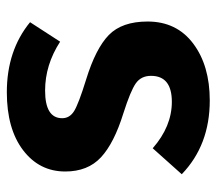

<svg xmlns="http://www.w3.org/2000/svg" viewBox="-56 -563 634 562"><g transform="rotate(-90 261.0 -282.0)"><path d="M272 -579Q394 -579 477 -511L420 -423Q352 -467 277 -467Q196 -467 196 -417Q196 -395 217 -382Q238 -369 309 -347Q400 -319 439.5 -280.5Q479 -242 479 -167Q479 -82 414.5 -33.5Q350 15 248 15Q117 15 32 -67L108 -152Q172 -96 244 -96Q320 -96 320 -157Q320 -186 298 -201.5Q276 -217 210 -238Q123 -265 81.5 -303.5Q40 -342 40 -408Q40 -484 102.5 -531.5Q165 -579 272 -579Z"/></g></svg>

Font: FiraGO
Style: Bold
Weight: 700
Designer: bBox Type
Foundry: bBox Type GmbH
Version: Version 1.001;PS 001.001;hotconv 1.0.88;makeotf.lib2.5.64775